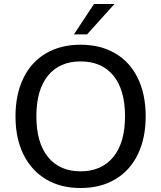

<svg xmlns="http://www.w3.org/2000/svg" viewBox="-20 -938 811 966"><path d="M58 -352Q58 -463 97.5 -544.5Q137 -626 211 -669.5Q285 -713 385 -713Q486 -713 560 -669.5Q634 -626 673.5 -544.5Q713 -463 713 -353Q713 -243 673.5 -161.5Q634 -80 560 -36Q486 8 385 8Q285 8 211.5 -36Q138 -80 98 -161Q58 -242 58 -352ZM609 -353Q609 -486 550.5 -557.5Q492 -629 385 -629Q280 -629 221.5 -557.5Q163 -486 163 -353Q163 -220 221.5 -148Q280 -76 385 -76Q491 -76 550 -148Q609 -220 609 -353ZM418 -765H352L453 -918H556Z"/></svg>

Font: wassup Sans
Style: Medium
Weight: 600
Version: Version 2.001